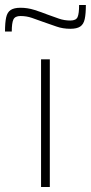

<svg xmlns="http://www.w3.org/2000/svg" viewBox="-64 -747 363 767"><path d="M100 0V-510H135V0ZM-44 -621Q-44 -656 -39.5 -677Q-35 -698 -21.5 -707Q-8 -716 18 -716Q46 -716 73 -707.5Q100 -699 128 -688Q150 -680 171.5 -672.5Q193 -665 217 -665Q240 -665 246 -679Q252 -693 252 -727H279Q279 -692 274.5 -671Q270 -650 256.5 -641Q243 -632 217 -632Q187 -632 161.5 -641Q136 -650 107 -660Q85 -668 63.5 -675.5Q42 -683 18 -683Q-4 -683 -10.5 -669Q-17 -655 -17 -621Z"/></svg>

Font: Saira Thin
Style: Regular
Weight: 100
Designer: Hector Gatti with collaboration of the Omnibus-Type team
Foundry: Omnibus-Type
Version: Version 1.101